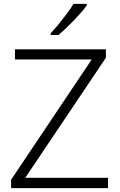

<svg xmlns="http://www.w3.org/2000/svg" viewBox="-20 -968 615 988"><path d="M37 0V-43L452 -662H57V-714H525V-671L110 -53H536V0ZM426 -940Q415 -924 398 -904.5Q381 -885 361 -864Q341 -843 320.5 -823.5Q300 -804 281 -788H241V-797Q260 -817 282 -844Q304 -871 325 -899Q346 -927 358 -948H426Z"/></svg>

Font: Noto Sans Symbols Light
Style: Regular
Weight: 300
Version: Version 2.002